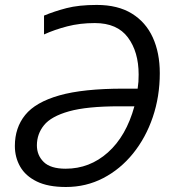

<svg xmlns="http://www.w3.org/2000/svg" viewBox="-20 -745 700 775"><path d="M246.1 9.8Q173.8 9.8 128.4 -12.5Q83 -34.7 61.5 -72.3Q40 -109.9 40 -155.8Q40 -229.5 81.8 -281Q123.5 -332.5 219.5 -359.9Q315.4 -387.2 478 -387.2H535.6Q538.1 -404.3 538.8 -415.3Q539.6 -426.3 539.6 -444.3Q539.6 -535.6 496.3 -593.8Q453.1 -651.9 362.8 -651.9Q302.7 -651.9 251.7 -638.7Q200.7 -625.5 157.7 -606V-682.1Q198.7 -699.2 248.5 -712.2Q298.3 -725.1 370.6 -725.1Q455.6 -725.1 512 -690.4Q568.4 -655.8 596.7 -593.8Q625 -531.7 625 -449.7Q625 -355.5 596.7 -272.2Q568.4 -189 517.1 -125.5Q465.8 -62 396.7 -26.1Q327.6 9.8 246.1 9.8ZM245.1 -64Q341.8 -64 415.5 -129.6Q489.3 -195.3 522.5 -315.9H461.4Q331.1 -315.9 258.8 -295.7Q186.5 -275.4 157.7 -239.7Q128.9 -204.1 128.9 -158.2Q128.9 -118.2 156.5 -91.1Q184.1 -64 245.1 -64Z"/></svg>

Font: Open Sans
Style: Italic
Weight: 400
Italic angle: -12°
Designer: Monotype Design Team
Foundry: Monotype Imaging Inc.
Version: Version 3.000; ttfautohint (v1.8.4)